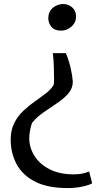

<svg xmlns="http://www.w3.org/2000/svg" viewBox="-20 -768 516 952"><path d="M294.5 -748Q319 -748 338 -731.2Q357 -714.5 357 -686.5Q357 -656 334.2 -636Q311.5 -616 283.5 -616Q251 -616 235.2 -634.8Q219.5 -653.5 219.5 -677.5Q219.5 -710 241.8 -729Q264 -748 294.5 -748ZM306.5 -504.5Q321.5 -469 330.2 -431Q339 -393 341 -363.5Q341 -330 318.8 -304.5Q296.5 -279 263.8 -257Q231 -235 197.8 -212.2Q164.5 -189.5 142 -162.5Q136 -155.5 130.5 -129.2Q125 -103 125 -83.5Q125 -37 150.5 4.2Q176 45.5 225.5 71Q275 96.5 345.5 96.5Q390.5 96.5 422 82L437 141Q420.5 150.5 386.8 157.5Q353 164.5 315.5 164.5Q215 164.5 152.8 132Q90.5 99.5 61.8 45Q33 -9.5 33 -75.5Q33 -123.5 50.8 -158.2Q68.5 -193 96.2 -219Q124 -245 154 -266Q184 -287 209.2 -306.5Q234.5 -326 246.5 -348.5Q247.5 -354.5 247.8 -361.8Q248 -369 248 -377Q248 -409 246.8 -441.8Q245.5 -474.5 242 -504.5Z"/></svg>

Font: Merriweather Text
Style: Regular
Weight: 400
Designer: Eben Sorkin
Foundry: Eben Sorkin
Version: Version 2.100; ttfautohint (v1.7.19-72a1) -l 8 -r 50 -G 200 